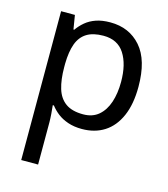

<svg xmlns="http://www.w3.org/2000/svg" viewBox="-116 -637 846 967"><g transform="rotate(15 307.5 -153.0)"><path d="M340 -546Q439 -546 499.5 -477Q560 -408 560 -269Q560 -178 532.5 -115.5Q505 -53 455.5 -21.5Q406 10 339 10Q298 10 266 -1Q234 -12 211.5 -29.5Q189 -47 173 -68H167Q169 -51 171 -25Q173 1 173 20V240H85V-536H157L169 -463H173Q189 -486 211.5 -505Q234 -524 265.5 -535Q297 -546 340 -546ZM324 -472Q270 -472 237 -451.5Q204 -431 189 -390Q174 -349 173 -286V-269Q173 -203 187 -157Q201 -111 234.5 -87Q268 -63 326 -63Q375 -63 406.5 -90Q438 -117 453.5 -163.5Q469 -210 469 -270Q469 -362 433.5 -417Q398 -472 324 -472Z"/></g></svg>

Font: hexuoriya05
Style: Book
Weight: 400
Designer: Jelle Bosma - Monotype Design Team
Foundry: Monotype Imaging Inc.
Version: Version 2.003